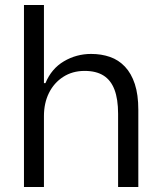

<svg xmlns="http://www.w3.org/2000/svg" viewBox="-20 -749 640 769"><path d="M76 0V-729H156V-416H162Q186 -474 236 -503.5Q286 -533 345 -533Q386 -533 420.5 -521Q455 -509 480.5 -482Q506 -455 520 -412.5Q534 -370 534 -309V0H453V-293Q453 -352 438.5 -390Q424 -428 394.5 -446.5Q365 -465 319 -465Q270 -465 233 -441Q196 -417 176 -376.5Q156 -336 156 -284V0Z"/></svg>

Font: Mona Sans ExtraLight
Style: Regular
Weight: 400
Version: Version 2.000